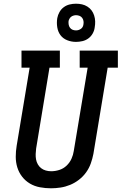

<svg xmlns="http://www.w3.org/2000/svg" viewBox="-20 -1008 656 1036"><path d="M255 8Q225 8 195.5 2.5Q166 -3 141.5 -17.5Q117 -32 99.5 -54.5Q82 -77 73.5 -104.5Q65 -132 65 -162Q65 -192 70 -222L140 -643H96V-735H303V-643H247L175 -207Q173 -192 172.5 -177Q172 -162 174.5 -148Q177 -134 184 -121.5Q191 -109 202 -100.5Q213 -92 227 -88Q241 -84 256 -84Q256 -84 256 -84Q256 -84 256 -84Q278 -84 300 -91Q322 -98 339 -114Q356 -130 365.5 -151Q375 -172 378 -193L453 -643H410V-735H616V-643H561L484 -178Q479 -152 470 -126.5Q461 -101 445 -78.5Q429 -56 406.5 -38.5Q384 -21 358.5 -10.5Q333 0 306.5 4Q280 8 255 8ZM390 -782Q365 -782 342.5 -791Q320 -800 306.5 -818Q293 -836 289 -860.5Q285 -885 289 -910Q292 -927 301 -943Q310 -959 324.5 -969.5Q339 -980 356 -984Q373 -988 390 -988Q407 -988 422.5 -984.5Q438 -981 451.5 -972.5Q465 -964 474 -952Q483 -940 488 -924.5Q493 -909 493.5 -893Q494 -877 491 -860Q489 -843 480 -827Q471 -811 456.5 -800.5Q442 -790 424.5 -786Q407 -782 390 -782ZM390 -844Q397 -844 403.5 -846Q410 -848 416 -852Q422 -856 425.5 -862Q429 -868 430 -875Q432 -885 430.5 -894.5Q429 -904 423.5 -911.5Q418 -919 409 -922.5Q400 -926 390 -926Q384 -926 377 -924Q370 -922 364.5 -918Q359 -914 355.5 -908Q352 -902 350 -895Q349 -885 350.5 -875.5Q352 -866 357.5 -858.5Q363 -851 371.5 -847.5Q380 -844 390 -844Z"/></svg>

Font: Iosevka Curly Slab SmBdEx
Style: Italic
Weight: 600
Width: 7
Italic angle: -9°
Monospace: yes
Designer: Belleve Invis
Foundry: Belleve Invis
Version: Version 11.1.0; ttfautohint (v1.8.3)